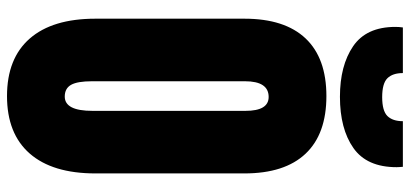

<svg xmlns="http://www.w3.org/2000/svg" viewBox="-319 -798 1124 526"><g transform="rotate(90 243.0 -535.0)"><path d="M243.2 7.8Q140.1 7.8 85.7 -54.4Q31.2 -116.7 31.2 -234.4V-642.6Q31.2 -752.9 85.2 -810.1Q139.2 -867.2 243.2 -867.2Q347.2 -867.2 401.1 -810.1Q455.1 -752.9 455.1 -642.6V-234.4Q455.1 -116.7 400.6 -54.4Q346.2 7.8 243.2 7.8ZM244.6 -150.4Q283.7 -150.4 283.7 -226.1V-645.5Q283.7 -709 245.6 -709Q202.6 -709 202.6 -644V-225.1Q202.6 -185.1 212.4 -167.7Q222.2 -150.4 244.6 -150.4ZM245.1 -904.3Q159.7 -904.3 106.7 -940.4Q53.7 -976.6 53.7 -1056.2Q53.7 -1066.4 55.2 -1076.7H180.2Q180.2 -1048.8 194.3 -1034.4Q208.5 -1020 246.1 -1020Q283.7 -1020 297.9 -1034.4Q312 -1048.8 312 -1076.7H437Q437.5 -1071.8 437.7 -1066.9Q438 -1062 438 -1059.6Q438 -978 385.5 -941.2Q333 -904.3 245.1 -904.3Z"/></g></svg>

Font: webenart
Style: Regular
Weight: 400
Designer: Vernon Adams
Foundry: Vernon Adams
Version: Version 2.116; ttfautohint (v1.8.3)